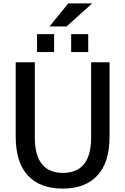

<svg xmlns="http://www.w3.org/2000/svg" viewBox="-20 -1095 734 1125"><path d="M397 -790V-895H497V-790ZM197 -790V-895H297V-790ZM380 -1075H520L370 -940H270ZM184 -730V-290Q184 -82 349 -82Q514 -82 514 -290V-730H622V-295Q622 -144 551 -67Q480 10 347 10Q214 10 143 -67Q72 -144 72 -295V-730Z"/></svg>

Font: M PLUS 1p Medium
Style: Regular
Weight: 500
Version: Version 1.062